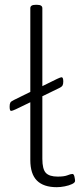

<svg xmlns="http://www.w3.org/2000/svg" viewBox="-20 -772 337 798"><path d="M216 6Q161 6 133.5 -21.5Q106 -49 106 -107V-347L46 -318Q31 -311 26 -311Q20 -311 20 -329Q20 -340 23 -345.5Q26 -351 39 -357L106 -390V-738Q106 -752 128 -752H134Q156 -752 156 -738V-414L217 -444Q232 -451 236 -451Q243 -451 243 -433Q243 -423 240 -417Q237 -411 224 -405L156 -372V-112Q156 -69 170.5 -53.5Q185 -38 220 -38Q247 -38 260.5 -43.5Q274 -49 281 -49Q287 -49 289.5 -37.5Q292 -26 292 -20Q292 -13 279.5 -7Q267 -1 249 2.5Q231 6 216 6Z"/></svg>

Font: Asap ExtraLight
Style: Regular
Weight: 200
Designer: Pablo Cosgaya
Foundry: Omnibus-Type
Version: Version 3.001; ttfautohint (v1.8.4.7-5d5b)